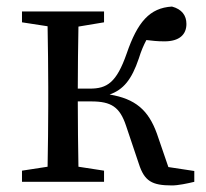

<svg xmlns="http://www.w3.org/2000/svg" viewBox="-20 -554 629 585"><path d="M493 -45 458 -147C432 -219 392 -253 314 -266C356 -281 381 -311 403 -376C410 -399 418 -417 426 -432C444 -430 458 -428 481 -428C527 -428 548 -449 548 -481C548 -507 534 -526 504 -534C436 -530 399 -487 366 -391C335 -302 306 -284 254 -284H217C217 -344 218 -419 219 -473L297 -486V-519H47V-486L125 -474C126 -418 127 -342 127 -289V-230C127 -177 126 -101 125 -46L47 -34V0H297V-34L219 -46C218 -101 217 -179 217 -245H258C319 -245 345 -228 364 -171L403 -55C420 -2 443 11 504 11C523 11 551 5 572 0V-33Z"/></svg>

Font: Noto Serif SC Medium
Style: Regular
Weight: 500
Designer: Ryoko NISHIZUKA 西塚涼子 (kana & ideographs); Frank Grießhammer (Latin, Greek & Cyrillic); Wenlong ZHANG 张文龙 (bopomofo); San
Foundry: Adobe Systems Incorporated
Version: Version 1.001;PS 1.001;hotconv 16.6.54;makeotf.lib2.5.65590